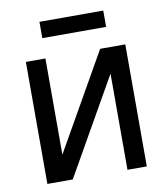

<svg xmlns="http://www.w3.org/2000/svg" viewBox="-78 -746 703 812"><g transform="rotate(-10 273.5 -340.5)"><path d="M60 -524H144V-111L379 -524H487V0H404V-413L169 0H60ZM420 -681V-611H146V-681Z"/></g></svg>

Font: ColatingCofangSans
Style: Regular
Weight: 400
Foundry: GNU
Version: Version 412.227;June 27, 2022;FontCreator 11.0.0.2412 32-bit